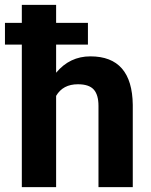

<svg xmlns="http://www.w3.org/2000/svg" viewBox="-39 -770 623 790"><path d="M322.8 -586.4H191.9V-470.7Q248 -538.1 333 -538.1Q504.9 -538.1 507.3 -338.4V0H366.2V-334.5Q366.2 -379.9 346.7 -401.6Q327.1 -423.3 281.7 -423.3Q219.7 -423.3 191.9 -375.5V0H50.8V-586.4H-18.6V-675.8H50.8V-750H191.9V-675.8H322.8Z"/></svg>

Font: Roboto-o
Style: o-Bold
Weight: 700
Designer: Google
Version: Version 2.134; 2016; ttfautohint (v1.6)